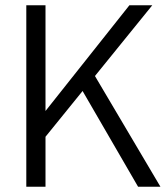

<svg xmlns="http://www.w3.org/2000/svg" viewBox="-20 -710 638 730"><path d="M294 -364 153 -190V0H80V-690H153V-288L472 -690H559L341 -421L590 0H505Z"/></svg>

Font: D-DIN
Style: Regular
Weight: 400
Designer: Charles Nix
Foundry: Datto Inc.
Version: Version 1.00